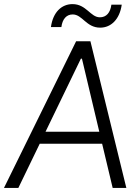

<svg xmlns="http://www.w3.org/2000/svg" viewBox="-45 -932 689 952"><path d="M-25.4 0H45.9L151.9 -219.2H461.4L513.7 0H581.5L403.3 -727.5H332.5ZM180.7 -278.8 356 -641.1H361.3L447.3 -278.8ZM207.5 -797.9H259.3C264.6 -837.9 284.7 -860.4 315.4 -860.4C363.8 -860.4 382.3 -794.9 451.7 -794.9C505.9 -794.9 548.3 -836.4 558.6 -908.7H507.3C502 -869.1 482.4 -846.2 450.2 -846.2C403.3 -846.2 383.3 -911.6 314.5 -911.6C260.7 -911.6 217.8 -872.1 207.5 -797.9Z"/></svg>

Font: Guggenheim Sans Display Light
Style: Italic
Weight: 300
Italic angle: -7°
Designer: Modified by Tom Baber under direction of Pentagram Design 2023
Foundry: rsms
Version: Version 1.001;Glyphs 3.1.2 (3151)